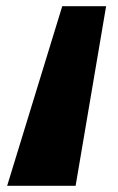

<svg xmlns="http://www.w3.org/2000/svg" viewBox="-20 -597 378 617"><path d="M321 -577H180L3 0H223Z"/></svg>

Font: Hussar Milosc
Style: Bold
Weight: 700
Foundry: Cannot Into Space Fonts
Version: Version 1.02